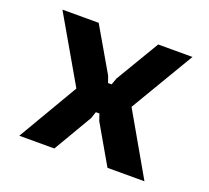

<svg xmlns="http://www.w3.org/2000/svg" viewBox="-108 -750 966 886"><g transform="rotate(20 375.0 -307.5)"><path d="M67.7 0 240.7 -294.7 55.7 -614.9H233.8L357.8 -401.2L369.5 -368.5H386.9L398.7 -401.2L526 -614.9H694.3L508.8 -302.4L682.3 0H500.7L391 -190.2L380 -222.9H362.5L351.5 -190.2L239.8 0Z"/></g></svg>

Font: Martian Mono SemiExpanded
Style: Regular
Weight: 400
Width: 6
Monospace: yes
Designer: Roman Shamin
Foundry: Evil Martians
Version: Version 1.000